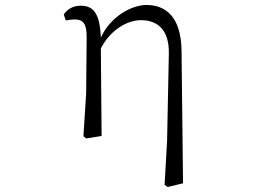

<svg xmlns="http://www.w3.org/2000/svg" viewBox="-20 -546 1040 771"><path d="M641 196 653 205 715 190 709 -343C707 -479 645 -526 568 -526C510 -526 424 -481 385 -395C381 -493 355 -523 304 -523C271 -523 250 -508 236 -488L244 -464C256 -466 268 -468 279 -468C315 -468 328 -449 328 -399L326 -172L315 1L326 10L388 0L385 -352C422 -423 488 -465 546 -465C614 -465 660 -425 658 -330L651 18Z"/></svg>

Font: Kiri Minchoo Light
Style: Regular
Weight: 300
Designer: Ryoko NISHIZUKA 西塚涼子 (kana & ideographs); Frank Grießhammer (Latin, Greek & Cyrillic);
akenotsuki.com/eyeben/fonts/ (U+
Foundry: Adobe
akenotsuki.com/eyeben/fonts/
Version: Version 4.002;hotconv 1.0.119;makeotfexe 2.5.65604